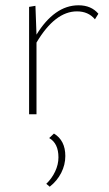

<svg xmlns="http://www.w3.org/2000/svg" viewBox="-20 -432 413 726"><path d="M352 -380 339 -359Q314 -389 271 -389Q188 -389 118 -271V0H90V-406L114 -410L118 -301Q151 -355 191 -383.5Q231 -412 277 -412Q325 -412 352 -380ZM155 263Q176 243 188.5 216.5Q201 190 201 163Q201 110 166 90L184 73Q227 99 227 158Q227 191 211.5 221.5Q196 252 168 274Z"/></svg>

Font: Ysabeau Extralight
Style: Regular
Weight: 200
Designer: Christian Thalmann (Catharsis Fonts)
Version: Version 0.003